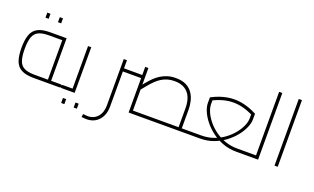

<svg xmlns="http://www.w3.org/2000/svg" viewBox="-95 -1247 3228 1976"><g transform="rotate(20 1518.5 -258.5)"><path d="M263 0Q176 0 127.5 -26.5Q79 -53 59.5 -108.5Q40 -164 40 -250Q40 -336 59.5 -391.5Q79 -447 127.5 -473.5Q176 -500 263 -500H443V-20H408V-480L423 -466H263Q191 -466 150 -446.5Q109 -427 92 -380Q75 -333 75 -250Q75 -167 92 -120Q109 -73 150 -53.5Q191 -34 263 -34H543V0ZM543 0V-34Q550 -34 554 -32.5Q558 -31 560 -28.5Q562 -26 562.5 -23Q563 -20 563 -17Q563 -13 562.5 -10Q562 -7 560 -4.5Q558 -2 554 -1Q550 0 543 0ZM166 -625V-680H201V-625ZM303 -625V-680H338V-625Z M578 0V-34H693L678 -20V-500H713V0ZM578 0Q571 0 567 -1Q563 -2 561 -4.5Q559 -7 558.5 -10Q558 -13 558 -17Q558 -22 559.5 -25.5Q561 -29 565 -31.5Q569 -34 578 -34ZM618 145V90H653V145ZM755 145V90H790V145Z M1874 0V-34H1974V0ZM1974 0V-34Q1981 -34 1985 -32.5Q1989 -31 1991 -28.5Q1993 -26 1993.5 -23Q1994 -20 1994 -17Q1994 -13 1993.5 -10Q1993 -7 1991 -5Q1989 -3 1985 -1.5Q1981 0 1974 0ZM1339 0V-34H1864L1839 -10V-241Q1839 -313 1817 -363Q1795 -413 1750.5 -439.5Q1706 -466 1640 -466Q1597 -466 1562 -455.5Q1527 -445 1497 -426Q1467 -407 1441 -381.5Q1415 -356 1390 -326Q1365 -296 1339 -264L1312 -285Q1337 -316 1362.5 -347Q1388 -378 1416 -405.5Q1444 -433 1477.5 -454Q1511 -475 1551 -487.5Q1591 -500 1641 -500Q1712 -500 1757.5 -476Q1803 -452 1828.5 -412.5Q1854 -373 1864 -328Q1874 -283 1874 -241V0ZM1104 -377V-411H1304V-377ZM1304 0V-500H1339V0ZM921 213Q908 213 893.5 211.5Q879 210 865 209L869 175Q883 176 896.5 177.5Q910 179 921 179Q988 179 1028.5 132Q1069 85 1069 8V-500H1104V8Q1104 69 1081 115.5Q1058 162 1016.5 187.5Q975 213 921 213Z M1974 0V-34H2086Q2159 -34 2222 -56.5Q2285 -79 2335.5 -116.5Q2386 -154 2422 -199Q2458 -244 2477 -289Q2496 -334 2496 -372V-433L2515 -403Q2453 -435 2396.5 -450.5Q2340 -466 2284 -466Q2228 -466 2171.5 -450.5Q2115 -435 2053 -403L2072 -433V-372Q2072 -334 2091 -289Q2110 -244 2146 -199Q2182 -154 2232.5 -116.5Q2283 -79 2346 -56.5Q2409 -34 2482 -34H2587V0H2482Q2404 0 2336 -25Q2268 -50 2213 -91.5Q2158 -133 2118.5 -182.5Q2079 -232 2058 -281.5Q2037 -331 2037 -372V-433Q2080 -456 2121.5 -470.5Q2163 -485 2203.5 -492.5Q2244 -500 2284 -500Q2325 -500 2365 -492.5Q2405 -485 2446.5 -470.5Q2488 -456 2531 -433V-372Q2531 -331 2510 -281.5Q2489 -232 2449.5 -182.5Q2410 -133 2355 -91.5Q2300 -50 2232 -25Q2164 0 2086 0ZM1974 0Q1967 0 1963 -1Q1959 -2 1957 -4.5Q1955 -7 1954.5 -10Q1954 -13 1954 -17Q1954 -22 1955.5 -25.5Q1957 -29 1961 -31.5Q1965 -34 1974 -34ZM2587 0V-34Q2594 -34 2598 -32.5Q2602 -31 2604 -28.5Q2606 -26 2606.5 -23Q2607 -20 2607 -17Q2607 -13 2606.5 -10Q2606 -7 2604 -4.5Q2602 -2 2598 -1Q2594 0 2587 0Z M2687 0V-730H2722V0ZM2587 0V-34H2687V0ZM2587 0Q2580 0 2576 -1.5Q2572 -3 2570 -5Q2568 -7 2567.5 -10Q2567 -13 2567 -17Q2567 -22 2568.5 -25.5Q2570 -29 2574 -31.5Q2578 -34 2587 -34Z M2902 0V-730H2937V0Z"/></g></svg>

Font: Cairo Play ExtraLight
Style: Regular
Weight: 250
Version: Version 3.119